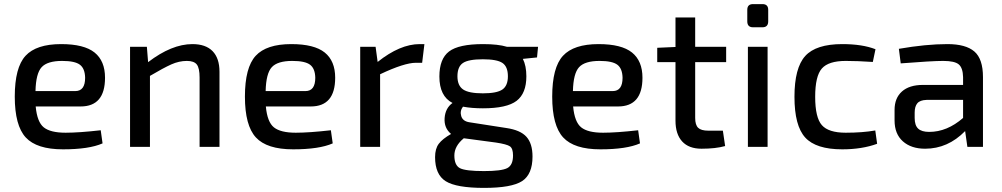

<svg xmlns="http://www.w3.org/2000/svg" viewBox="-20 -716 4883 936"><path d="M373 -197H154Q161 -121 193.5 -95Q226 -69 300 -69Q365 -69 471 -81L480 -17Q414 12 287 12Q159 12 105.5 -46Q52 -104 52 -245Q52 -387 104.5 -444Q157 -501 278 -501Q390 -501 441 -460Q492 -419 492 -337Q492 -197 373 -197ZM153 -272H347Q395 -272 395 -337Q394 -382 369.5 -400.5Q345 -419 283 -419Q211 -419 183 -388.5Q155 -358 153 -272Z M696 -488 702 -413Q817 -501 918 -501Q983 -501 1016.5 -466.5Q1050 -432 1050 -366V0H953V-338Q953 -384 939.5 -401.5Q926 -419 891 -419Q853 -419 815 -402Q777 -385 711 -346V0H614V-488Z M1495 -197H1276Q1283 -121 1315.5 -95Q1348 -69 1422 -69Q1487 -69 1593 -81L1602 -17Q1536 12 1409 12Q1281 12 1227.5 -46Q1174 -104 1174 -245Q1174 -387 1226.5 -444Q1279 -501 1400 -501Q1512 -501 1563 -460Q1614 -419 1614 -337Q1614 -197 1495 -197ZM1275 -272H1469Q1517 -272 1517 -337Q1516 -382 1491.5 -400.5Q1467 -419 1405 -419Q1333 -419 1305 -388.5Q1277 -358 1275 -272Z M2049 -501 2038 -410H2008Q1951 -410 1833 -354V0H1736V-488H1811L1821 -414Q1930 -501 2026 -501Z M2598 -436 2529 -429Q2546 -395 2546 -344Q2546 -261 2498.5 -224.5Q2451 -188 2334 -188Q2280 -188 2237 -196Q2221 -175 2228.5 -150Q2236 -125 2268 -120L2448 -92Q2517 -82 2546.5 -49Q2576 -16 2576 47Q2576 134 2525 167Q2474 200 2340 200Q2205 200 2153 167.5Q2101 135 2101 50Q2101 9 2119 -15Q2137 -39 2179 -63Q2144 -92 2147.5 -140.5Q2151 -189 2186 -214Q2122 -247 2122 -343Q2122 -429 2169 -465Q2216 -501 2335 -501Q2408 -501 2451 -488H2603ZM2334 -261Q2402 -261 2429 -279.5Q2456 -298 2456 -344Q2456 -391 2429.5 -409Q2403 -427 2334 -427Q2264 -427 2237 -409Q2210 -391 2210 -344Q2210 -299 2237.5 -280Q2265 -261 2334 -261ZM2398 -21 2241 -42Q2195 -4 2195 42Q2195 90 2222.5 104Q2250 118 2339 118Q2425 118 2453 103.5Q2481 89 2481 42Q2481 8 2466 -2.5Q2451 -13 2398 -21Z M2993 -197H2774Q2781 -121 2813.5 -95Q2846 -69 2920 -69Q2985 -69 3091 -81L3100 -17Q3034 12 2907 12Q2779 12 2725.5 -46Q2672 -104 2672 -245Q2672 -387 2724.5 -444Q2777 -501 2898 -501Q3010 -501 3061 -460Q3112 -419 3112 -337Q3112 -197 2993 -197ZM2773 -272H2967Q3015 -272 3015 -337Q3014 -382 2989.5 -400.5Q2965 -419 2903 -419Q2831 -419 2803 -388.5Q2775 -358 2773 -272Z M3504 -79 3515 -4Q3469 9 3400 9Q3338 9 3305.5 -26.5Q3273 -62 3273 -128V-413H3184V-483L3273 -487V-631H3369V-488H3520V-413H3369V-141Q3369 -107 3383.5 -93Q3398 -79 3433 -79Z M3651 -696H3697Q3725 -696 3725 -668V-612Q3725 -583 3697 -583H3651Q3623 -583 3623 -612V-668Q3623 -696 3651 -696ZM3722 0H3626V-488H3722Z M4247 -80 4256 -15Q4182 12 4086 12Q3958 12 3905.5 -45.5Q3853 -103 3853 -244Q3853 -385 3905.5 -443Q3958 -501 4086 -501Q4184 -501 4248 -476L4235 -414Q4160 -419 4103 -419Q4019 -419 3986.5 -382Q3954 -345 3954 -244Q3954 -143 3986.5 -106Q4019 -69 4103 -69Q4185 -69 4247 -80Z M4371 -407 4362 -478Q4494 -501 4599 -501Q4688 -501 4730 -465Q4772 -429 4772 -340V0H4696L4685 -77Q4601 9 4490 9Q4422 9 4381.5 -27Q4341 -63 4341 -129V-180Q4341 -238 4377 -270Q4413 -302 4479 -302H4675V-340Q4674 -385 4654 -402Q4634 -419 4578 -419Q4523 -419 4371 -407ZM4439 -167V-141Q4439 -105 4456 -89Q4473 -73 4510 -73Q4597 -73 4675 -141V-229H4497Q4465 -228 4452 -212.5Q4439 -197 4439 -167Z"/></svg>

Font: Exo 2.0 Medium
Style: Regular
Weight: 500
Designer: Natanael Gama
Version: Version 1.001;PS 001.001;hotconv 1.0.70;makeotf.lib2.5.58329